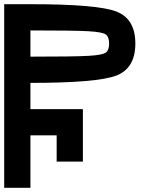

<svg xmlns="http://www.w3.org/2000/svg" viewBox="-20 -895 790 915"><path d="M125 -375H375V-125H250V-250H125V0H0V-875H125Q445.3 -875 535.2 -839.8Q625 -804.7 625 -687.5Q625 -570.3 535.2 -535.2Q445.3 -500 125 -500ZM125 -625Q335.9 -625 402.3 -628.9Q468.8 -632.8 484.4 -644.5Q500 -656.2 500 -687.5Q500 -718.8 484.4 -730.5Q468.8 -742.2 402.3 -746.1Q335.9 -750 125 -750Z"/></svg>

Font: CraftyPE
Style: Regular
Weight: 400
Designer: Erek Butcher
Foundry: Haunted Coop
Version: Version 0.018;April 4, 2024;FontCreator 15.0.0.2962 64-bit